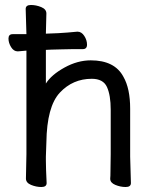

<svg xmlns="http://www.w3.org/2000/svg" viewBox="-20 -733 628 770"><path d="M164 -533V-398Q186 -433 238.5 -462Q291 -491 344 -491Q440 -491 475 -425Q502 -378 502 -297V-105L505 1Q505 17 484 17Q463 17 442.5 8.5Q422 0 422 -16V-17Q423 -25 423 -44L424 -115V-293Q424 -351 409 -384Q394 -417 348 -417Q272 -417 220 -361.5Q168 -306 166 -162Q165 -129 164 -105V-89Q164 -59 167 1Q167 17 146 17Q125 17 104.5 8.5Q84 0 84 -17L86 -115V-530Q77 -529 52 -527H51Q35 -527 24.5 -544Q14 -561 14 -578.5Q14 -596 31 -596H86L83 -697Q83 -713 104 -713Q125 -713 145.5 -704.5Q166 -696 166 -679L164 -598L214 -600Q250 -602 290 -606H291Q307 -606 318 -589Q329 -572 329 -554Q329 -536 312 -536H273Q245 -536 225 -535L186 -534Z"/></svg>

Font: ToneOZ-Pinyin-WenKai-Medium
Style: Medium
Weight: 700
Designer: Fontworks Inc.
Foundry: ToneOZ
Version: Version 0.240331